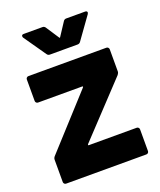

<svg xmlns="http://www.w3.org/2000/svg" viewBox="-131 -783 723 866"><g transform="rotate(-20 230.0 -350.0)"><path d="M24 -12V-119Q24 -127 30 -134L255 -381Q260 -387 253 -387H42Q37 -387 33.5 -390.5Q30 -394 30 -399V-502Q30 -507 33.5 -510.5Q37 -514 42 -514H416Q421 -514 424.5 -510.5Q428 -507 428 -502V-396Q428 -389 422 -381L190 -134Q186 -128 192 -128H421Q426 -128 429.5 -124.5Q433 -121 433 -116V-12Q433 -7 429.5 -3.5Q426 0 421 0H36Q31 0 27.5 -3.5Q24 -7 24 -12ZM77 -692Q77 -700 87 -700H177Q186 -700 191 -692L231 -631Q234 -625 237 -631L277 -692Q282 -700 291 -700H381Q389 -700 391 -695.5Q393 -691 389 -685L313 -579Q308 -572 299 -572H166Q157 -572 152 -580L79 -685Q77 -688 77 -692Z"/></g></svg>

Font: Amber EN
Style: Bold
Weight: 700
Designer: Jeremy Tribby
Foundry: Tribby Type
Version: Version 1.408 November 24, 2021